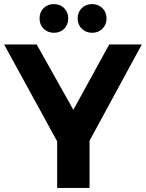

<svg xmlns="http://www.w3.org/2000/svg" viewBox="-23 -917 712 937"><path d="M-3 -700H156L335 -381L510 -700H669L345 -103H324ZM256 -303H414V0H256ZM240 -897Q271 -897 290.5 -877Q310 -857 310 -827Q310 -797 290.5 -777Q271 -757 240 -757Q210 -757 190 -777Q170 -797 170 -827Q170 -858 190 -877.5Q210 -897 240 -897ZM427 -897Q457 -897 477 -877Q497 -857 497 -827Q497 -797 477 -777Q457 -757 427 -757Q396 -757 376 -777Q356 -797 356 -827Q356 -858 376 -877.5Q396 -897 427 -897Z"/></svg>

Font: Alexandria SemiBold
Style: Regular
Weight: 600
Designer: Mohamed Gaber
Foundry: Kief Type Foundry
Version: Version 5.100